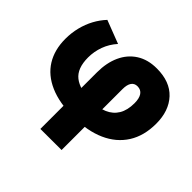

<svg xmlns="http://www.w3.org/2000/svg" viewBox="-175 -728 1136 1136"><g transform="rotate(45 393.0 -160.0)"><path d="M298 210.5V-263Q298 -343 325.5 -403Q353 -463 405.5 -496.5Q458 -530 532.5 -530Q643 -530 702 -466.5Q761 -403 761 -296Q761 -194.5 715.8 -123.2Q670.5 -52 586.8 -14.8Q503 22.5 387 22.5Q268 22.5 187.5 -12.8Q107 -48 66.2 -113.8Q25.5 -179.5 25.5 -271Q25.5 -321 37 -367.2Q48.5 -413.5 70.2 -453.8Q92 -494 122 -526L267.5 -470Q232.5 -431 215.5 -384.2Q198.5 -337.5 198.5 -288Q198.5 -197 247.8 -158.2Q297 -119.5 391.5 -119.5Q453 -119.5 496 -138Q539 -156.5 561.8 -194.5Q584.5 -232.5 584.5 -291Q584.5 -331.5 569.8 -353Q555 -374.5 526 -374.5Q501 -374.5 488 -355.5Q475 -336.5 475 -300V210Z"/></g></svg>

Font: Geologica Roman ExtraBold
Style: Regular
Weight: 800
Designer: Sindre Bremnes, Frode Helland
Foundry: Monokrom Skriftforlag AS
Version: Version 1.010;gftools[0.9.28]